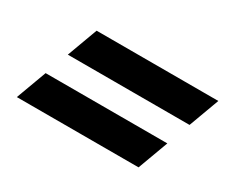

<svg xmlns="http://www.w3.org/2000/svg" viewBox="-74 -729 897 765"><g transform="rotate(30 374.5 -346.0)"><path d="M116.1 -152H46.1L97.7 -292H167.7H587.7H657.7L606.1 -152H536.1ZM207.5 -400H137.5L189.1 -540H259.1H679.1H749.1L697.5 -400H627.5Z"/></g></svg>

Font: Nordica Plus
Style: NordicaClassicRgObl
Weight: 500
Version: Version 1.01